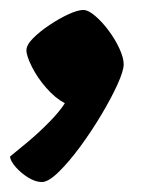

<svg xmlns="http://www.w3.org/2000/svg" viewBox="-23 -204 299 385"><path d="M61 161Q48 161 33.5 152Q19 143 8.5 131Q-2 119 -3 110Q12 98 34 79.5Q56 61 76.5 40Q97 19 107 3Q88 -7 70 -27.5Q52 -48 41 -70Q30 -92 30 -103Q30 -114 43.5 -127.5Q57 -141 76.5 -154Q96 -167 114.5 -175.5Q133 -184 144 -184Q154 -184 168 -172Q182 -160 195 -142.5Q208 -125 216.5 -106.5Q225 -88 225 -75Q225 -62 212.5 -34.5Q200 -7 180 26.5Q160 60 137.5 90.5Q115 121 94.5 141Q74 161 61 161Z"/></svg>

Font: Texturina Black
Style: Regular
Weight: 900
Designer: Guillermo Torres Carreño
Foundry: Omnibus-Type
Version: Version 1.002; ttfautohint (v1.8.3)